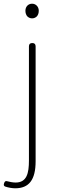

<svg xmlns="http://www.w3.org/2000/svg" viewBox="-51 -759 316 1035"><path d="M105 -210V106C105 174 94 225 33 225C17 225 0 221 -12 218C-21 215 -26 219 -29 229C-32 238 -31 244 -22 247C-7 252 14 256 31 256C105 256 141 211 141 110V-208V-509C141 -521 135 -527 123 -527C111 -527 105 -521 105 -509ZM96 -671C103 -664 112 -660 122 -660C132 -660 141 -664 148 -671C154 -678 158 -688 158 -701C158 -723 142 -739 122 -739C101 -739 86 -723 86 -701C86 -688 90 -678 96 -671Z"/></svg>

Font: GenSenRounded2 TW EL
Style: Regular
Weight: 250
Version: Version 2.100;PS 2.1;hotconv 16.6.51;makeotf.lib2.5.65220 DE